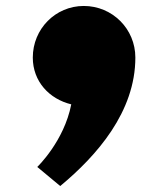

<svg xmlns="http://www.w3.org/2000/svg" viewBox="-20 -342 564 644"><path d="M261 -322C166 -322 90 -245 90 -149C90 -69 145 -10 219 8C195 132 105 218 105 218L182 282C305 180 434 33 434 -149C434 -245 357 -322 261 -322Z"/></svg>

Font: Hussar Dziwak
Style: Regular
Weight: 400
Version: Version 1.022